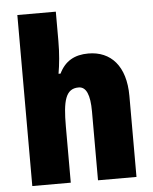

<svg xmlns="http://www.w3.org/2000/svg" viewBox="-54 -805 678 850"><g transform="rotate(-5 285.5 -380.0)"><path d="M226 -630V-760H55V0H226V-250C226 -363 239 -417 297 -417C331 -417 347 -380 347 -306V0H518V-360C518 -493 453 -563 353 -563C292 -563 249 -539 223 -485H214C221 -525 226 -574 226 -630Z"/></g></svg>

Font: Noto Sans Georgian Condensed Black
Style: Regular
Weight: 900
Width: 3
Designer: Monotype Design Team, Akaki Razmadze
Foundry: Google LLC
Version: Version 2.005